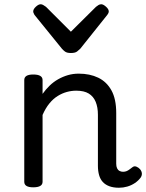

<svg xmlns="http://www.w3.org/2000/svg" viewBox="-20 -865 687 902"><path d="M539 17Q513 17 494 10Q475 3 463 -10Q451 -23 445.5 -42.5Q440 -62 440 -86V-326Q440 -361 429.5 -386.5Q419 -412 397 -425.5Q375 -439 338 -439Q316 -439 294 -433Q272 -427 251 -414Q230 -401 212 -379Q194 -357 180 -325V-11Q180 2 169 8.5Q158 15 136 15Q115 15 104.5 8.5Q94 2 94 -11V-489Q94 -502 104.5 -508.5Q115 -515 136 -515Q158 -515 169 -508.5Q180 -502 180 -489V-424Q195 -445 213 -462.5Q231 -480 253 -492.5Q275 -505 299 -512Q323 -519 350 -519Q402 -519 441.5 -500Q481 -481 503.5 -440.5Q526 -400 526 -334V-96Q526 -83 530 -74.5Q534 -66 541.5 -62Q549 -58 558 -58Q567 -58 574.5 -61Q582 -64 589 -69.5Q596 -75 603 -80Q611 -86 621 -82Q631 -78 638 -70Q646 -60 646.5 -50Q647 -40 641 -31Q630 -16 613.5 -5Q597 6 578 11.5Q559 17 539 17ZM456 -845Q465 -845 478 -833.5Q491 -822 491 -811Q491 -809 490 -805.5Q489 -802 484 -795L357 -636Q351 -630 342 -623Q333 -616 313 -616Q294 -616 285 -623Q276 -630 271 -636L142 -795Q138 -802 137 -805.5Q136 -809 136 -811Q136 -822 148.5 -833.5Q161 -845 171 -845Q177 -845 183 -841.5Q189 -838 196 -833L313 -716L431 -833Q437 -838 443 -841.5Q449 -845 456 -845Z"/></svg>

Font: Playwrite BE WAL
Style: Regular
Weight: 400
Designer: Veronika Burian, José Scaglione
Foundry: TypeTogether
Version: Version 1.002